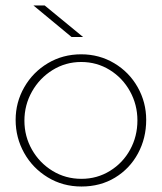

<svg xmlns="http://www.w3.org/2000/svg" viewBox="-20 -664 590 700"><path d="M37 -227Q37 -291 68.5 -346Q100 -401 154.5 -433.5Q209 -466 276 -466Q342 -466 396.5 -433.5Q451 -401 482 -346Q513 -291 513 -227Q513 -160 483 -104.5Q453 -49 399.5 -16.5Q346 16 277 16Q209 16 154 -17.5Q99 -51 68 -106.5Q37 -162 37 -227ZM481 -225Q481 -282 454 -331Q427 -380 380 -409Q333 -438 276 -438Q219 -438 171.5 -408.5Q124 -379 96.5 -330Q69 -281 69 -224Q69 -167 96.5 -118.5Q124 -70 171.5 -41Q219 -12 277 -12Q334 -12 381 -41Q428 -70 454.5 -118.5Q481 -167 481 -225ZM102 -644H143L283 -529H241Z"/></svg>

Font: Poiret One
Style: Regular
Weight: 400
Designer: Denis Masharov (denis.masharov@gmail.com), Cyreal (Charset Expansion)
Foundry: Denis Masharov
Version: Version 1.101